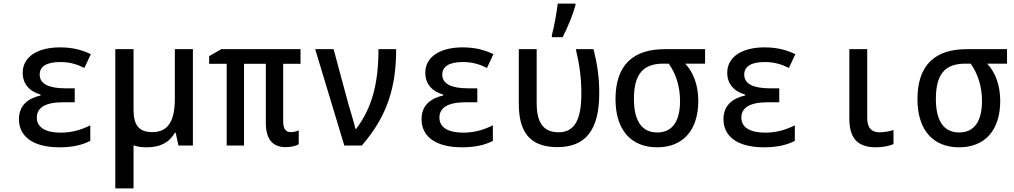

<svg xmlns="http://www.w3.org/2000/svg" viewBox="-20 -814 5670 1074"><path d="M313 10C388 10 443 -4 485 -26V-113C443 -92 389 -72 320 -72C240 -72 186 -98 186 -156C186 -211 232 -242 334 -242H398V-320H346C254 -320 202 -344 202 -397C202 -443 242 -467 317 -467C370 -467 409 -455 452 -434L488 -511C436 -536 383 -549 315 -549C193 -549 107 -498 107 -407C107 -345 144 -303 207 -285V-280C137 -264 86 -225 86 -147C86 -56 157 10 313 10Z M801 10C872 10 925 -14 958 -71H963L978 0H1059V-539H958V-262C958 -144 925 -75 832 -75C756 -75 727 -115 727 -201V-539H625V240H727V-1C748 7 773 10 801 10Z M1577 9C1609 9 1637 2 1651 -7V-85C1639 -79 1623 -75 1607 -75C1580 -75 1564 -91 1564 -136V-457H1661V-539H1218L1150 -500V-457H1248V0H1345V-457H1467V-127C1467 -37 1504 9 1577 9Z M1906 0H2004C2148 -166 2196 -329 2196 -539H2097C2097 -354 2064 -214 1972 -93H1968C1961 -127 1941 -190 1928 -235L1846 -539H1743Z M2565 10C2640 10 2695 -4 2737 -26V-113C2695 -92 2641 -72 2572 -72C2492 -72 2438 -98 2438 -156C2438 -211 2484 -242 2586 -242H2650V-320H2598C2506 -320 2454 -344 2454 -397C2454 -443 2494 -467 2569 -467C2622 -467 2661 -455 2704 -434L2740 -511C2688 -536 2635 -549 2567 -549C2445 -549 2359 -498 2359 -407C2359 -345 2396 -303 2459 -285V-280C2389 -264 2338 -225 2338 -147C2338 -56 2409 10 2565 10Z M3067 -618V-606H3127C3156 -660 3186 -737 3199 -784V-794H3100C3095 -750 3079 -660 3067 -618ZM3098 9C3255 9 3332 -86 3332 -292C3332 -382 3322 -451 3300 -539H3201C3222 -452 3232 -376 3232 -291C3232 -140 3192 -74 3104 -74C3014 -74 2982 -136 2982 -238V-539H2882V-235C2882 -91 2931 9 3098 9Z M3656 10C3805 10 3886 -91 3886 -249C3886 -336 3860 -408 3813 -458H3924V-539H3699C3526 -539 3423 -455 3423 -259C3423 -85 3512 10 3656 10ZM3656 -73C3567 -73 3526 -143 3526 -260C3526 -402 3579 -458 3691 -458H3721C3762 -399 3784 -329 3784 -249C3784 -141 3745 -73 3656 -73Z M4254 10C4329 10 4384 -4 4426 -26V-113C4384 -92 4330 -72 4261 -72C4181 -72 4127 -98 4127 -156C4127 -211 4173 -242 4275 -242H4339V-320H4287C4195 -320 4143 -344 4143 -397C4143 -443 4183 -467 4258 -467C4311 -467 4350 -455 4393 -434L4429 -511C4377 -536 4324 -549 4256 -549C4134 -549 4048 -498 4048 -407C4048 -345 4085 -303 4148 -285V-280C4078 -264 4027 -225 4027 -147C4027 -56 4098 10 4254 10Z M4880 10C4918 10 4956 2 4978 -8V-87C4960 -80 4928 -74 4901 -74C4855 -74 4831 -98 4831 -155V-539H4731V-150C4731 -29 4789 10 4880 10Z M5345 10C5494 10 5575 -91 5575 -249C5575 -336 5549 -408 5502 -458H5613V-539H5388C5215 -539 5112 -455 5112 -259C5112 -85 5201 10 5345 10ZM5345 -73C5256 -73 5215 -143 5215 -260C5215 -402 5268 -458 5380 -458H5410C5451 -399 5473 -329 5473 -249C5473 -141 5434 -73 5345 -73Z"/></svg>

Font: Noto Sans Mono SemiCondensed Medium
Style: Regular
Weight: 500
Width: 4
Designer: Monotype Design Team
Foundry: Monotype Imaging Inc.
Version: Version 2.014